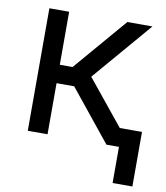

<svg xmlns="http://www.w3.org/2000/svg" viewBox="-79 -595 705 817"><g transform="rotate(10 274.0 -186.0)"><path d="M68.4 0V-529.3H153.8V-300.3H209L405.3 -529.3H513.7L294.4 -273.4L516.6 0H408.2L230 -220.7H153.8V0ZM462.4 156.2V0H426.3V-79.6H547.9V156.2Z"/></g></svg>

Font: Inter 24pt
Style: Regular
Weight: 400
Designer: Rasmus Andersson
Foundry: rsms
Version: Version 4.001;git-66647c0bb